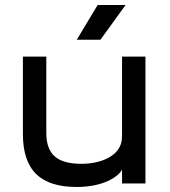

<svg xmlns="http://www.w3.org/2000/svg" viewBox="-20 -729 676 763"><path d="M285 14C390 14 450 -26 465 -55V0H558V-504H465V-202C465 -191 465 -178 463 -167C452 -107 378 -78 304 -78C210 -78 164 -113 164 -201V-504H71V-197C71 -52 141 14 285 14ZM285 -571H379L479 -709H368Z"/></svg>

Font: Hibana 45 SubMedium
Style: Regular
Weight: 500
Width: 6
Designer: pygmalion
Foundry: ybstudio
Version: Version 2021.007;FEAKit 1.0